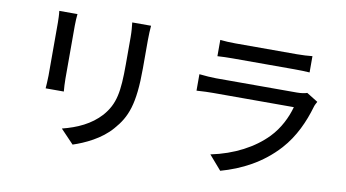

<svg xmlns="http://www.w3.org/2000/svg" viewBox="-79 -957 2157 1196"><g transform="rotate(10 1000.0 -358.5)"><path d="M788 -766H669C672 -740 675 -710 675 -674C675 -635 675 -546 675 -502C675 -327 662 -249 592 -169C530 -101 447 -63 352 -39L435 48C508 24 609 -22 674 -98C748 -182 784 -267 784 -496C784 -539 784 -629 784 -674C784 -710 786 -740 788 -766ZM324 -758H209C212 -737 213 -702 213 -684C213 -648 213 -398 213 -349C213 -320 210 -285 209 -268H324C322 -288 320 -323 320 -349C320 -397 320 -648 320 -684C320 -712 322 -737 324 -758Z M1228 -754V-651C1256 -653 1292 -654 1324 -654C1381 -654 1656 -654 1712 -654C1746 -654 1786 -653 1811 -651V-754C1786 -751 1745 -749 1713 -749C1655 -749 1381 -749 1324 -749C1291 -749 1254 -751 1228 -754ZM1890 -479 1819 -523C1806 -518 1782 -514 1755 -514C1697 -514 1301 -514 1243 -514C1214 -514 1176 -517 1137 -521V-417C1175 -420 1219 -421 1243 -421C1316 -421 1703 -421 1752 -421C1734 -355 1698 -280 1641 -221C1559 -136 1437 -71 1291 -41L1369 49C1497 13 1624 -50 1727 -164C1801 -246 1846 -347 1874 -444C1876 -453 1884 -468 1890 -479Z"/></g></svg>

Font: Noto Sans CJK HK Medium
Style: Regular
Weight: 500
Designer: Ryoko NISHIZUKA 西塚涼子 (kana, bopomofo & ideographs); Paul D. Hunt (Latin, Greek & Cyrillic); Sandoll Communications 산돌커뮤니
Foundry: Adobe
Version: Version 2.004;hotconv 1.0.118;makeotfexe 2.5.65603